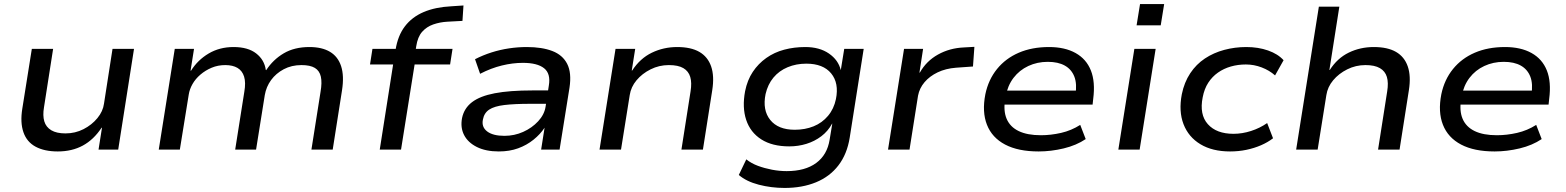

<svg xmlns="http://www.w3.org/2000/svg" viewBox="-20 -738 7724 947"><path d="M265 9Q199 9 155.5 -14.5Q112 -38 95.5 -86Q79 -134 90 -202L137 -497H242L197 -209Q190 -168 198.5 -139.5Q207 -111 233 -95.5Q259 -80 303 -80Q351 -80 392 -101Q433 -122 460.5 -155.5Q488 -189 493 -227L535 -497H641L563 0H466L483 -108H481Q442 -49 388.5 -20Q335 9 265 9Z M763 0 842 -497H937L920 -390L922 -389Q955 -442 1009 -474Q1063 -506 1132 -506Q1203 -506 1243.5 -474.5Q1284 -443 1291 -393L1293 -392Q1327 -444 1379.5 -475Q1432 -506 1506 -506Q1568 -506 1607.5 -482.5Q1647 -459 1662.5 -411.5Q1678 -364 1667 -293L1621 0H1516L1561 -285Q1569 -331 1562.5 -360Q1556 -389 1533 -403Q1510 -417 1467 -417Q1418 -417 1379.5 -396.5Q1341 -376 1317 -343Q1293 -310 1286 -269L1243 0H1140L1185 -285Q1193 -331 1184 -360Q1175 -389 1151.5 -403Q1128 -417 1091 -417Q1055 -417 1024 -404Q993 -391 968.5 -370Q944 -349 929.5 -323.5Q915 -298 911 -272L867 0Z M1853 0 1919 -420H1805L1817 -497H1960L1926 -468L1931 -492Q1942 -562 1977 -608Q2012 -654 2069.5 -678.5Q2127 -703 2206 -707L2266 -711L2261 -635L2187 -631Q2150 -629 2117 -617.5Q2084 -606 2062 -581Q2040 -556 2033 -510L2029 -484L2015 -497H2212L2200 -420H2025L1958 0Z M2440 9Q2376 9 2332 -13Q2288 -35 2269 -72Q2250 -109 2259 -156Q2269 -204 2308 -234Q2347 -264 2420 -278Q2493 -292 2606 -292H2702L2692 -226H2596Q2517 -226 2467.5 -220Q2418 -214 2393 -197.5Q2368 -181 2362 -149Q2354 -112 2382.5 -90Q2411 -68 2468 -68Q2517 -68 2560.5 -87.5Q2604 -107 2634.5 -140Q2665 -173 2671 -212L2687 -316Q2697 -375 2663.5 -401.5Q2630 -428 2559 -428Q2509 -428 2455.5 -415Q2402 -402 2348 -374L2323 -446Q2362 -466 2404.5 -479.5Q2447 -493 2491 -499.5Q2535 -506 2578 -506Q2653 -506 2704 -486.5Q2755 -467 2777.5 -423Q2800 -379 2789 -306L2740 0H2649L2666 -108Q2645 -76 2611.5 -49Q2578 -22 2535.5 -6.5Q2493 9 2440 9Z M2937 0 3016 -497H3113L3096 -390H3098Q3137 -450 3195 -478Q3253 -506 3320 -506Q3388 -506 3429.5 -482Q3471 -458 3487.5 -410.5Q3504 -363 3493 -293L3447 0H3341L3386 -287Q3393 -330 3384.5 -358.5Q3376 -387 3350.5 -402Q3325 -417 3279 -417Q3231 -417 3189 -396Q3147 -375 3119.5 -342Q3092 -309 3086 -269L3043 0Z M3850 189Q3784 189 3722.5 173Q3661 157 3624 125L3661 48Q3686 68 3718.5 80Q3751 92 3787.5 99Q3824 106 3860 106Q3951 106 4005.5 66Q4060 26 4072 -49L4085 -128H4084Q4064 -91 4031 -66Q3998 -41 3957.5 -28.5Q3917 -16 3873 -16Q3789 -16 3735 -50.5Q3681 -85 3660.5 -146.5Q3640 -208 3655 -288Q3666 -343 3693 -383.5Q3720 -424 3759.5 -452Q3799 -480 3848 -493Q3897 -506 3952 -506Q4022 -506 4068.5 -474Q4115 -442 4127 -392L4144 -497H4240L4171 -59Q4158 22 4115.5 77.5Q4073 133 4005 161Q3937 189 3850 189ZM3900 -98Q3951 -98 3993 -115Q4035 -132 4064 -166.5Q4093 -201 4103 -249Q4119 -328 4079.5 -376Q4040 -424 3957 -424Q3907 -424 3865 -406.5Q3823 -389 3795 -355.5Q3767 -322 3756 -274Q3740 -195 3779 -146.5Q3818 -98 3900 -98Z M4360 0 4439 -497H4533L4515 -380H4517Q4549 -437 4606.5 -469Q4664 -501 4734 -504L4786 -507L4779 -410L4695 -404Q4644 -400 4604.5 -381Q4565 -362 4540 -332.5Q4515 -303 4508 -266L4466 0Z M5103 9Q5002 9 4937.5 -25Q4873 -59 4848 -122.5Q4823 -186 4840 -273Q4855 -345 4897.5 -397.5Q4940 -450 5005 -478Q5070 -506 5154 -506Q5232 -506 5285 -476.5Q5338 -447 5360.5 -390.5Q5383 -334 5372 -250L5369 -222H4912L4922 -291H5309L5284 -269Q5293 -324 5279 -360Q5265 -396 5232 -414.5Q5199 -433 5148 -433Q5096 -433 5052 -412.5Q5008 -392 4979 -354Q4950 -316 4940 -262L4938 -251Q4928 -192 4945 -152Q4962 -112 5004.5 -91.5Q5047 -71 5114 -71Q5163 -71 5213.5 -82.5Q5264 -94 5308 -122L5335 -52Q5289 -21 5226.5 -6Q5164 9 5103 9Z M5586 -613 5603 -718H5722L5705 -613ZM5496 0 5575 -497H5680L5601 0Z M6047 9Q5960 9 5901 -26.5Q5842 -62 5817.5 -125.5Q5793 -189 5809 -273Q5821 -332 5850.5 -376.5Q5880 -421 5923 -449.5Q5966 -478 6018.5 -492Q6071 -506 6127 -506Q6186 -506 6234.5 -489Q6283 -472 6311 -441L6269 -366Q6241 -391 6203 -405.5Q6165 -420 6125 -420Q6086 -420 6051 -410Q6016 -400 5987.5 -380Q5959 -360 5939.5 -330Q5920 -300 5912 -258Q5895 -173 5937.5 -125.5Q5980 -78 6064 -78Q6107 -78 6150.5 -92Q6194 -106 6230 -131L6259 -56Q6233 -36 6199.5 -21.5Q6166 -7 6127.5 1Q6089 9 6047 9Z M6373 0 6485 -705H6586L6537 -393H6539Q6576 -451 6632.5 -478.5Q6689 -506 6756 -506Q6824 -506 6865.5 -482Q6907 -458 6923.5 -410.5Q6940 -363 6929 -293L6883 0H6777L6822 -287Q6829 -330 6820.5 -358.5Q6812 -387 6786 -402Q6760 -417 6715 -417Q6667 -417 6625 -396Q6583 -375 6555.5 -342Q6528 -309 6522 -269L6479 0Z M7352 9Q7251 9 7186.5 -25Q7122 -59 7097 -122.5Q7072 -186 7089 -273Q7104 -345 7146.5 -397.5Q7189 -450 7254 -478Q7319 -506 7403 -506Q7481 -506 7534 -476.5Q7587 -447 7609.5 -390.5Q7632 -334 7621 -250L7618 -222H7161L7171 -291H7558L7533 -269Q7542 -324 7528 -360Q7514 -396 7481 -414.5Q7448 -433 7397 -433Q7345 -433 7301 -412.5Q7257 -392 7228 -354Q7199 -316 7189 -262L7187 -251Q7177 -192 7194 -152Q7211 -112 7253.5 -91.5Q7296 -71 7363 -71Q7412 -71 7462.5 -82.5Q7513 -94 7557 -122L7584 -52Q7538 -21 7475.5 -6Q7413 9 7352 9Z"/></svg>

Font: Nunito Sans 7pt SemiExpanded Medium
Style: Italic
Weight: 500
Width: 6
Italic angle: -9°
Designer: Vernon Adams
Foundry: Vernon Adams
Version: Version 3.101;gftools[0.9.27]